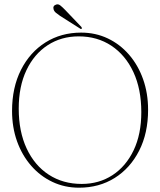

<svg xmlns="http://www.w3.org/2000/svg" viewBox="-20 -861 744 892"><path d="M357 -709.5Q424 -709.5 480.8 -682.5Q537.5 -655.5 579.5 -607Q621.5 -558.5 644.8 -493Q668 -427.5 668 -351Q668 -242.5 626.5 -161Q585 -79.5 512.8 -34.2Q440.5 11 347 11Q280.5 11 223.8 -15.8Q167 -42.5 124.8 -91Q82.5 -139.5 59.2 -204.5Q36 -269.5 36 -345.5Q36 -454.5 77.5 -536.5Q119 -618.5 191.5 -664Q264 -709.5 357 -709.5ZM636.5 -340Q636.5 -447 599.8 -526Q563 -605 497.5 -648.5Q432 -692 345.5 -692Q264.5 -692 201.5 -651Q138.5 -610 102.8 -534.8Q67 -459.5 67 -356.5Q67 -250 103.8 -171.2Q140.5 -92.5 206.5 -49.5Q272.5 -6.5 359.5 -6.5Q440 -6.5 502.5 -47.2Q565 -88 600.8 -162.8Q636.5 -237.5 636.5 -340ZM283.5 -814 357.5 -736.5Q362 -731 359.5 -728Q357 -724.5 352.5 -728L259.5 -787Q248.5 -794.5 240 -801.5Q231.5 -808.5 229 -817.5Q224 -834.5 241.5 -840Q251 -843 260.5 -835.5Q270 -828 283.5 -814Z"/></svg>

Font: Fraunces 144pt S050 Thin
Style: Regular
Weight: 100
Version: Version 1.000; ttfautohint (v1.8.3)